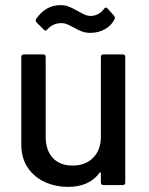

<svg xmlns="http://www.w3.org/2000/svg" viewBox="-20 -721 581 748"><path d="M383 -509H458Q468 -509 468 -499V-10Q468 0 458 0H383Q373 0 373 -10V-47Q373 -49 371.5 -49.5Q370 -50 368 -48Q328 7 245 7Q196 7 154.5 -12Q113 -31 88 -68Q63 -105 63 -158V-499Q63 -509 73 -509H148Q158 -509 158 -499V-188Q158 -136 185.5 -106Q213 -76 263 -76Q313 -76 343 -106.5Q373 -137 373 -188V-499Q373 -509 383 -509ZM269 -613Q250 -623 240.5 -627Q231 -631 220 -631Q188 -631 167 -609L163 -605Q161 -602 157.5 -602Q154 -602 151 -605L123 -633Q116 -640 121 -647Q138 -673 162 -687Q186 -701 215 -701Q232 -701 244.5 -696.5Q257 -692 268 -686Q279 -680 283 -678Q287 -676 297.5 -670Q308 -664 316.5 -661.5Q325 -659 333 -659Q364 -659 385 -686Q391 -696 399 -688L424 -660Q427 -656 427.5 -653Q428 -650 426 -646Q414 -621 388.5 -607Q363 -593 333 -593Q314 -593 300 -598Q286 -603 269 -613Z"/></svg>

Font: Amber EN Medium
Style: Regular
Weight: 500
Designer: Jeremy Tribby
Foundry: Tribby Type Co.
Version: Version 1.403 November 24, 2021